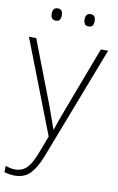

<svg xmlns="http://www.w3.org/2000/svg" viewBox="-106 -834 654 1065"><g transform="rotate(10 221.5 -301.5)"><path d="M0 -596H41L174 -250Q191 -204 203 -170Q215 -136 223 -113H225Q232 -135 244 -169Q256 -203 273 -247L405 -596H446L201 41Q175 108 142.5 142Q110 176 55 176Q25 176 -3 167V132Q11 136 23.5 139Q36 142 52 142Q92 142 117.5 116Q143 90 166 30L204 -70ZM102 -745Q102 -760 108.5 -769.5Q115 -779 130 -779Q147 -779 153 -769.5Q159 -760 159 -745Q159 -729 153 -719.5Q147 -710 130 -710Q115 -710 108.5 -719.5Q102 -729 102 -745ZM287 -745Q287 -760 293.5 -769.5Q300 -779 315 -779Q332 -779 338 -769.5Q344 -760 344 -745Q344 -729 338 -719.5Q332 -710 315 -710Q300 -710 293.5 -719.5Q287 -729 287 -745Z"/></g></svg>

Font: Noto Sans Malayalam UI ExtraLight
Style: Regular
Weight: 200
Designer: Jelle Bosma - Monotype Design Team
Foundry: Monotype Imaging Inc.
Version: Version 2.104; ttfautohint (v1.8.4.7-5d5b)